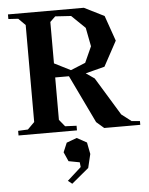

<svg xmlns="http://www.w3.org/2000/svg" viewBox="-64 -757 863 1114"><g transform="rotate(-5 367.0 -199.5)"><path d="M466.8 -705.1 583 -647 634.8 -499 556.2 -354 444.8 -325.2 494.1 -291 628.9 -69.8 686 -25.9 733.9 -22V0H523.9L480 -38.1L346.2 -316.9H266.1V-69.8L298.8 -29.8L365.2 -26.9V0H24.9V-26.9L82 -29.8L122.1 -69.8V-634.8L82 -674.8L24.9 -678.2V-705.1ZM266.1 -398.9 360.8 -351.1 446.8 -386.2 488.8 -479 467.8 -587.9 389.2 -664.1 296.9 -669.9 266.1 -640.1ZM276.9 120.1 299.8 65.9 359.9 43.9 417 75.2 430.2 143.1 411.1 223.1 311 306.2 287.1 287.1 368.2 213.9 365.2 186 300.8 173.8Z"/></g></svg>

Font: Ortica Angular Bold
Style: Regular
Weight: 700
Designer: Benedetta Bovani
Foundry: Collletttivo
Version: Version 2.000;Glyphs 3.1.2 (3151)